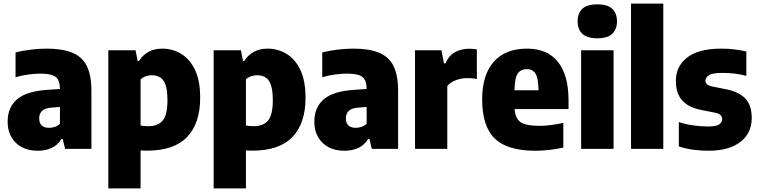

<svg xmlns="http://www.w3.org/2000/svg" viewBox="-20 -828 4218 1068"><path d="M191 10.5Q113 10.5 67.8 -34Q22.5 -78.5 22.5 -151Q22.5 -230.5 75 -275.8Q127.5 -321 247 -328.5L313.5 -333Q313.5 -381 290 -399.8Q266.5 -418.5 205 -418.5Q175 -418.5 137.8 -413.5Q100.5 -408.5 66.5 -398.5V-536.5Q105.5 -546.5 152.2 -552Q199 -557.5 239.5 -557.5Q326.5 -557.5 381.5 -535.2Q436.5 -513 462.5 -461.5Q488.5 -410 488.5 -322.5V0H342L329 -54.5H321.5Q300 -19.5 266 -4.5Q232 10.5 191 10.5ZM198 -170Q198 -117 253.5 -117Q268.5 -117 284.2 -122Q300 -127 313.5 -139.5V-233L267.5 -229.5Q198 -225 198 -170Z M582.5 220V-548.5H734L745.5 -489H753Q772.5 -520.5 805 -539Q837.5 -557.5 883 -557.5Q938.5 -557.5 986.5 -529.2Q1034.5 -501 1064 -440.8Q1093.5 -380.5 1093.5 -284Q1093.5 -142 1020.8 -66Q948 10 798 10Q788.5 10 779.5 9.5Q770.5 9 762 8.5V220ZM805 -126Q858 -126 884.8 -157.2Q911.5 -188.5 911.5 -269.5Q911.5 -325.5 900.8 -355.8Q890 -386 870.5 -397.8Q851 -409.5 825 -409.5Q808 -409.5 791 -403.8Q774 -398 762 -386.5V-130Q771.5 -128 783.2 -127Q795 -126 805 -126Z M1168.5 220V-548.5H1320L1331.5 -489H1339Q1358.5 -520.5 1391 -539Q1423.5 -557.5 1469 -557.5Q1524.5 -557.5 1572.5 -529.2Q1620.5 -501 1650 -440.8Q1679.5 -380.5 1679.5 -284Q1679.5 -142 1606.8 -66Q1534 10 1384 10Q1374.5 10 1365.5 9.5Q1356.5 9 1348 8.5V220ZM1391 -126Q1444 -126 1470.8 -157.2Q1497.5 -188.5 1497.5 -269.5Q1497.5 -325.5 1486.8 -355.8Q1476 -386 1456.5 -397.8Q1437 -409.5 1411 -409.5Q1394 -409.5 1377 -403.8Q1360 -398 1348 -386.5V-130Q1357.5 -128 1369.2 -127Q1381 -126 1391 -126Z M1897 10.5Q1819 10.5 1773.8 -34Q1728.5 -78.5 1728.5 -151Q1728.5 -230.5 1781 -275.8Q1833.5 -321 1953 -328.5L2019.5 -333Q2019.5 -381 1996 -399.8Q1972.5 -418.5 1911 -418.5Q1881 -418.5 1843.8 -413.5Q1806.5 -408.5 1772.5 -398.5V-536.5Q1811.5 -546.5 1858.2 -552Q1905 -557.5 1945.5 -557.5Q2032.5 -557.5 2087.5 -535.2Q2142.5 -513 2168.5 -461.5Q2194.5 -410 2194.5 -322.5V0H2048L2035 -54.5H2027.5Q2006 -19.5 1972 -4.5Q1938 10.5 1897 10.5ZM1904 -170Q1904 -117 1959.5 -117Q1974.5 -117 1990.2 -122Q2006 -127 2019.5 -139.5V-233L1973.5 -229.5Q1904 -225 1904 -170Z M2288.5 0V-548.5H2435.5L2449.5 -475.5H2457.5Q2477 -519.5 2511.8 -538.2Q2546.5 -557 2590.5 -557Q2601.5 -557 2612.8 -555.8Q2624 -554.5 2632.5 -553V-388.5Q2619.5 -391.5 2605.2 -392.5Q2591 -393.5 2578.5 -393.5Q2546 -393.5 2515.2 -381.8Q2484.5 -370 2468 -349.5V0Z M2957.5 10.5Q2802.5 10.5 2732.2 -57.2Q2662 -125 2662 -276Q2662 -410.5 2726.2 -484Q2790.5 -557.5 2911.5 -557.5Q3025.5 -557.5 3084 -483.2Q3142.5 -409 3142.5 -270V-221.5H2842.5Q2846 -169 2875.8 -148.5Q2905.5 -128 2982 -128Q3013 -128 3046.5 -132.5Q3080 -137 3113.5 -144.5V-7Q3032.5 10.5 2957.5 10.5ZM2910 -443.5Q2877 -443.5 2860 -419.2Q2843 -395 2842 -326H2975.5Q2974.5 -394.5 2958.5 -419Q2942.5 -443.5 2910 -443.5Z M3212.5 0V-548.5H3393V0ZM3302.5 -615Q3246 -615 3219.5 -639.8Q3193 -664.5 3193 -709.5Q3193 -754 3219.5 -779Q3246 -804 3302.5 -804Q3359 -804 3385.5 -779Q3412 -754 3412 -709.5Q3412 -664.5 3385.5 -639.8Q3359 -615 3302.5 -615Z M3490 0V-808H3669.5V0Z M3922 10.5Q3877.5 10.5 3835.5 4.8Q3793.5 -1 3756 -13.5V-149Q3792 -137 3833.8 -130.8Q3875.5 -124.5 3919 -124.5Q3963 -124.5 3980 -135.8Q3997 -147 3997 -165.5Q3997 -192 3962.5 -200L3877.5 -217Q3808.5 -231 3774 -270.2Q3739.5 -309.5 3739.5 -378Q3739.5 -459 3802.5 -508.2Q3865.5 -557.5 3992.5 -557.5Q4031.5 -557.5 4067 -553Q4102.5 -548.5 4131.5 -541.5V-406Q4070.5 -422.5 4000.5 -422.5Q3942 -422.5 3923 -409.2Q3904 -396 3904 -379.5Q3904 -355.5 3939 -347.5L4023.5 -330.5Q4090.5 -316.5 4126 -279.8Q4161.5 -243 4161.5 -171Q4161.5 -86.5 4097.8 -38Q4034 10.5 3922 10.5Z"/></svg>

Font: Encode Sans SmCnd XBd
Style: Regular
Weight: 800
Width: 4
Designer: Multiple Designers
Foundry: Impallari Type
Version: Version 3.002; ttfautohint (v1.8.3) -l 8 -r 50 -G 200 -x 14 